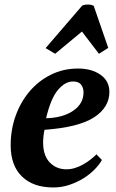

<svg xmlns="http://www.w3.org/2000/svg" viewBox="-20 -814 512 846"><path d="M429 -109Q418 -89 397 -67.5Q376 -46 348 -28.5Q320 -11 286 0.5Q252 12 215 12Q126 12 76.5 -36.5Q27 -85 27 -174Q27 -243 49 -304Q71 -365 110.5 -411.5Q150 -458 204.5 -485Q259 -512 324 -512Q384 -512 423 -484.5Q462 -457 462 -409Q462 -341 394.5 -297Q327 -253 176 -242Q173 -228 171.5 -213.5Q170 -199 170 -186Q170 -129 199 -98.5Q228 -68 273 -68Q292 -68 311 -74Q330 -80 347.5 -90Q365 -100 379.5 -111.5Q394 -123 405 -134ZM301 -455Q267 -455 235.5 -418Q204 -381 183 -293Q257 -295 302.5 -326Q348 -357 348 -407Q348 -427 337.5 -441Q327 -455 301 -455ZM223 -577 181 -602 341 -788Q344 -791 351.5 -792.5Q359 -794 367 -794Q384 -794 393 -788L457 -603L416 -577L341 -675Z"/></svg>

Font: PT Serif
Style: Bold Italic
Weight: 700
Italic angle: -12°
Designer: A.Korolkova, O.Umpeleva, V.Yefimov
Foundry: ParaType Ltd
Version: Version 1.000W OFL